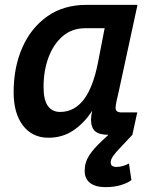

<svg xmlns="http://www.w3.org/2000/svg" viewBox="-20 -554 640 789"><path d="M179 12Q113 12 74.5 -38Q36 -88 36 -175Q36 -277 71.5 -358Q107 -439 174 -486.5Q241 -534 335 -534H545L468 -178Q463 -157 459 -139Q455 -121 455 -110Q455 -92 480 -92H544L524 0H426Q387 0 370.5 -15Q354 -30 354 -63Q354 -77 359 -99Q327 -49 282 -18.5Q237 12 179 12ZM227 -94Q285 -94 324 -144.5Q363 -195 383 -299L410 -438H330Q276 -438 238 -405.5Q200 -373 179.5 -318.5Q159 -264 159 -196Q159 -144 176.5 -119Q194 -94 227 -94ZM413 215Q373 215 350.5 198Q328 181 328 148Q328 113 347 84Q366 55 400 24L447 -20L524 0L475 52Q455 73 445 87Q435 101 435 114Q435 132 459 132Q472 132 485.5 128Q499 124 510 118L520 186Q505 198 477 206.5Q449 215 413 215Z"/></svg>

Font: Geist Mono SemiBold
Style: Italic
Weight: 600
Italic angle: -12°
Monospace: yes
Designer: Basement.studio, Andrés Briganti, Mateo Zaragoza
Foundry: Basement.studio, Vercel, Andrés Briganti, Guido Ferreyra, Mateo Zaragoza
Version: Version 1.500; ttfautohint (v1.8.4.7-5d5b)